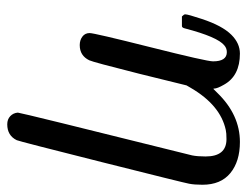

<svg xmlns="http://www.w3.org/2000/svg" viewBox="-98 -384 698 543"><g transform="rotate(90 251.5 -113.0)"><path d="M108 11Q94 11 84 3.5Q74 -4 74 -17Q74 -30 114 -189Q154 -348 154 -366Q154 -405 128 -405Q117 -405 109 -398Q85 -379 61 -287Q61 -286 60 -283.5Q59 -281 58.5 -280.5Q58 -280 57 -279Q56 -278 53.5 -278Q51 -278 49 -278Q47 -278 41 -278H27Q21 -284 21 -287Q21 -295 34 -334Q53 -392 79 -418Q103 -442 132 -442Q195 -442 220 -397Q231 -378 231 -369Q231 -367 232 -367L243 -378Q305 -442 382 -442Q437 -442 470 -415Q503 -388 503 -336Q503 -313 500 -298Q498 -286 439 -51.5Q380 183 377 189Q364 216 332 216Q318 216 309 207.5Q300 199 299 186Q299 179 420 -307Q423 -322 423 -345Q423 -404 374 -404Q356 -404 348 -402Q278 -387 229 -303L222 -291L189 -157Q156 -26 151 -16Q138 11 108 11Z"/></g></svg>

Font: KaTeX_Math
Style: Italic
Weight: 400
Version: Version 3699957226